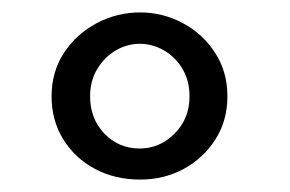

<svg xmlns="http://www.w3.org/2000/svg" viewBox="-20 -692 466 309"><path d="M63 -537Q63 -576.5 83 -607Q103 -637.5 135.8 -654.8Q168.5 -672 205.5 -672Q242 -672 274.2 -654.8Q306.5 -637.5 326.2 -607Q346 -576.5 346 -537Q346 -498 326.8 -467.8Q307.5 -437.5 275.8 -420.2Q244 -403 205.5 -403Q165 -403 132.8 -420.2Q100.5 -437.5 81.8 -467.8Q63 -498 63 -537ZM125 -537Q125 -501 148 -477Q171 -453 205 -453Q237 -453 261 -477Q285 -501 285 -537Q285 -562 273.8 -581Q262.5 -600 244 -610.8Q225.5 -621.5 205 -621.5Q184.5 -621.5 166.2 -610.8Q148 -600 136.5 -581Q125 -562 125 -537Z"/></svg>

Font: League Spartan Thin
Style: Regular
Weight: 400
Version: Version 2.002